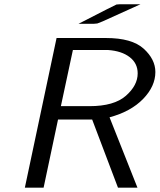

<svg xmlns="http://www.w3.org/2000/svg" viewBox="-20 -870 740 890"><path d="M95.2 0 242.2 -693.8H471.2Q591.3 -693.8 645.8 -644.5Q700.2 -595.2 700.2 -536.1Q700.2 -470.2 643.6 -411.6Q586.9 -353 487.8 -326.2L617.2 0H526.9L407.2 -315.9H249L182.1 0ZM262.2 -377.9H395Q508.8 -377.9 563.5 -426Q618.2 -474.1 618.2 -529.8Q618.2 -576.7 581.1 -605.2Q543.9 -633.8 481 -638.2H317.9ZM344.2 -759.8Q513.2 -846.7 520 -849.1Q524.9 -850.1 533.2 -850.1H630.9L456.1 -771L431.2 -761.2L416 -759.8Z"/></svg>

Font: CMU Sans Serif
Style: Oblique
Weight: 500
Italic angle: -12°
Version: Version 0.7.0